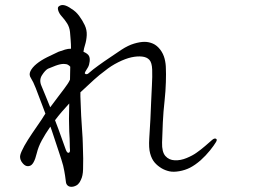

<svg xmlns="http://www.w3.org/2000/svg" viewBox="-20 -719 1040 757"><path d="M816 -167Q807 -159 789 -143.5Q771 -128 755 -117Q740 -106 716 -96Q692 -86 669 -87Q646 -88 632 -104Q618 -120 619 -157Q620 -194 622 -236.5Q624 -279 629 -323Q633 -360 634 -395.5Q635 -431 634 -448Q634 -468 629 -487.5Q624 -507 612 -523Q599 -540 583 -547Q567 -554 550 -554Q532 -554 508.5 -547Q485 -540 459 -523Q440 -510 414.5 -493Q389 -476 367 -460Q345 -444 335 -435Q327 -427 322 -426.5Q317 -426 315 -429Q313 -430 317 -437.5Q321 -445 327 -454Q332 -463 333.5 -476.5Q335 -490 331 -498Q327 -507 309 -515Q310 -522 311.5 -528.5Q313 -535 315 -541Q321 -560 322 -580.5Q323 -601 314 -620Q305 -639 292 -656.5Q279 -674 262 -684Q229 -708 212 -694Q206 -690 209.5 -678Q213 -666 223 -655Q235 -642 244.5 -627Q254 -612 256 -593Q257 -580 258.5 -562.5Q260 -545 260 -527Q248 -527 236.5 -523.5Q225 -520 211 -515Q191 -506 166 -493.5Q141 -481 124 -467Q107 -453 100 -438.5Q93 -424 102 -411Q111 -397 121 -371.5Q131 -346 139 -324Q143 -314 148 -300.5Q153 -287 159 -271Q155 -265 151.5 -259.5Q148 -254 145 -249Q125 -220 107 -193.5Q89 -167 76 -144Q63 -120 60 -108Q57 -96 64 -83Q79 -59 97 -65Q114 -69 125 -115Q131 -140 144.5 -165Q158 -190 178 -219Q179 -219 179 -219Q179 -219 179 -219Q182 -212 184.5 -203.5Q187 -195 190 -187Q203 -147 213 -117.5Q223 -88 229 -66Q234 -44 236.5 -27Q239 -10 240 -1Q241 8 248 13.5Q255 19 268 17Q281 14 288 7Q295 0 299 -10Q307 -26 307.5 -52Q308 -78 308 -94Q307 -127 306.5 -151Q306 -175 304 -200Q302 -226 300 -263Q298 -300 297 -338Q297 -342 297 -346Q297 -350 297 -355Q329 -385 350.5 -404.5Q372 -424 394 -440Q417 -459 446 -473.5Q475 -488 498 -493Q521 -498 540 -496Q559 -494 569 -483Q579 -472 580 -444.5Q581 -417 579 -383Q577 -353 576 -319.5Q575 -286 573 -249Q571 -212 568.5 -173.5Q566 -135 572 -114Q578 -92 589.5 -78.5Q601 -65 618 -55Q632 -47 648 -43.5Q664 -40 687 -44Q710 -48 729.5 -58Q749 -68 771 -87Q792 -106 808 -126Q824 -146 831 -158Q838 -169 831.5 -172Q825 -175 816 -167ZM239 -130Q234 -143 222.5 -176Q211 -209 197 -245Q209 -261 223 -277.5Q237 -294 253 -311Q251 -246 253 -200Q255 -169 255 -153Q255 -137 256 -127Q256 -117 250 -116.5Q244 -116 239 -130ZM256 -405Q252 -396 246.5 -388Q241 -380 233 -369Q225 -358 209.5 -338Q194 -318 178 -296Q168 -321 159.5 -341.5Q151 -362 144 -379Q133 -403 145.5 -422.5Q158 -442 169 -448Q180 -453 199 -460Q218 -467 231 -467Q242 -467 248 -463.5Q254 -460 257 -456Q257 -445 256.5 -431.5Q256 -418 256 -405Z"/></svg>

Font: Hannari
Style: Regular
Weight: 400
Version: Version 1.12